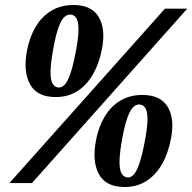

<svg xmlns="http://www.w3.org/2000/svg" viewBox="-20 -739 778 777"><path d="M18.2 1.8 647.4 -703.8H737.6L109.4 1.8ZM484 17.8Q408.6 17.8 380.3 -34.3Q352 -86.4 368.6 -172Q379.6 -227.4 404.4 -268.4Q429.2 -309.4 467.6 -332.1Q506 -354.8 556.2 -354.8Q630 -354.8 658.9 -306.2Q687.8 -257.6 671.6 -177Q660.6 -118 635.4 -74.3Q610.2 -30.6 572.3 -6.4Q534.4 17.8 484 17.8ZM498.6 -20.8Q509.8 -20.8 520.9 -32.2Q532 -43.6 542.9 -74.3Q553.8 -105 564.8 -161Q576.8 -222 576.8 -255.7Q576.8 -289.4 567.6 -302.8Q558.4 -316.2 542 -316.2Q530.8 -316.2 519.5 -305.8Q508.2 -295.4 497.3 -267.4Q486.4 -239.4 476 -186Q464 -121.4 463.7 -85.7Q463.4 -50 473.1 -35.4Q482.8 -20.8 498.6 -20.8ZM205 -346.2Q129.6 -346.2 101.3 -398.3Q73 -450.4 89.6 -536Q100.6 -591.4 125.4 -632.4Q150.2 -673.4 188.6 -696.1Q227 -718.8 277.2 -718.8Q351 -718.8 379.6 -670.2Q408.2 -621.6 392.6 -541Q381.6 -482.6 356.4 -438.6Q331.2 -394.6 293.3 -370.4Q255.4 -346.2 205 -346.2ZM219.2 -384.8Q230.4 -384.8 241.7 -396.2Q253 -407.6 263.9 -438.3Q274.8 -469 285.8 -525Q297.8 -586 297.6 -619.7Q297.4 -653.4 288.2 -666.8Q279 -680.2 262.6 -680.2Q251.4 -680.2 240.1 -669.8Q228.8 -659.4 218.1 -631.4Q207.4 -603.4 197 -550Q185 -485.4 184.5 -449.4Q184 -413.4 193.7 -399.1Q203.4 -384.8 219.2 -384.8Z"/></svg>

Font: Wittgenstein
Style: Italic
Weight: 400
Italic angle: -11°
Designer: Jörg Drees
Foundry: Jörg Drees
Version: Version 1.500